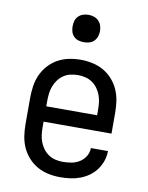

<svg xmlns="http://www.w3.org/2000/svg" viewBox="-84 -794 667 863"><g transform="rotate(10 250.0 -362.5)"><path d="M250 8Q223 8 196.5 2.5Q170 -3 146.5 -16Q123 -29 104.5 -49.5Q86 -70 75 -94.5Q64 -119 60 -146Q56 -173 56 -200V-320Q56 -347 60 -374Q64 -401 75 -425.5Q86 -450 104.5 -470.5Q123 -491 146.5 -504Q170 -517 196.5 -522.5Q223 -528 250 -528Q277 -528 303.5 -522.5Q330 -517 353.5 -504Q377 -491 395.5 -470.5Q414 -450 425 -425.5Q436 -401 440 -374Q444 -347 444 -320V-225H134V-200Q134 -183 136 -166Q138 -149 144 -133Q150 -117 160.5 -103Q171 -89 185 -79.5Q199 -70 216 -66Q233 -62 250 -62Q270 -62 289.5 -65.5Q309 -69 326 -79.5Q343 -90 353.5 -107.5Q364 -125 364 -145H442Q442 -122 434.5 -100Q427 -78 413.5 -59.5Q400 -41 381 -27.5Q362 -14 340.5 -6Q319 2 296 5Q273 8 250 8ZM366 -295V-320Q366 -337 364 -354Q362 -371 356 -387Q350 -403 339.5 -417Q329 -431 315 -440.5Q301 -450 284 -454Q267 -458 250 -458Q233 -458 216 -454Q199 -450 185 -440.5Q171 -431 160.5 -417Q150 -403 144 -387Q138 -371 136 -354Q134 -337 134 -320V-295ZM250 -608Q237 -608 225 -611.5Q213 -615 204 -624Q195 -633 191.5 -645Q188 -657 188 -670Q188 -683 191.5 -695Q195 -707 204 -716Q213 -725 225 -729Q237 -733 250 -733Q263 -733 275 -729Q287 -725 296 -716Q305 -707 309 -695Q313 -683 313 -670Q313 -657 309 -645Q305 -633 296 -624Q287 -615 275 -611.5Q263 -608 250 -608Z"/></g></svg>

Font: Moesevka
Style: Regular
Weight: 400
Monospace: yes
Designer: Belleve Invis
Foundry: Belleve Invis
Version: Version 32.5.0; ttfautohint (v1.8.4)